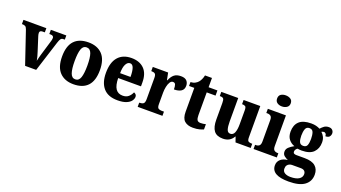

<svg xmlns="http://www.w3.org/2000/svg" viewBox="-73 -1475 4285 2412"><g transform="rotate(20 2069.5 -269.0)"><path d="M76 -434Q66 -462 52 -471Q38 -480 6 -480V-536H312V-480H283Q243 -480 243 -449Q243 -437 245.5 -426.5Q248 -416 251 -406L311 -218Q321 -187 328 -160.5Q335 -134 339 -110Q343 -129 349 -152Q355 -175 361 -196L421 -396Q426 -411 428.5 -423Q431 -435 431 -449Q431 -462 421 -471Q411 -480 389 -480H372V-536H579V-480H557Q538 -480 526 -465.5Q514 -451 501 -409L371 0H223Z M870 10Q753 10 686 -59.5Q619 -129 619 -270Q619 -411 683.5 -480.5Q748 -550 873 -550Q991 -550 1058 -480.5Q1125 -411 1125 -270Q1125 -129 1060.5 -59.5Q996 10 870 10ZM872 -56Q920 -56 938.5 -110.5Q957 -165 957 -270Q957 -376 938 -429.5Q919 -483 871 -483Q824 -483 805.5 -429.5Q787 -376 787 -270Q787 -165 806 -110.5Q825 -56 872 -56Z M1460 10Q1333 10 1270 -62.5Q1207 -135 1207 -265Q1207 -406 1270 -478Q1333 -550 1449 -550Q1556 -550 1617.5 -488.5Q1679 -427 1679 -308V-256H1374Q1376 -158 1407.5 -112.5Q1439 -67 1501 -67Q1549 -67 1578.5 -92.5Q1608 -118 1623 -155Q1639 -150 1649.5 -138Q1660 -126 1660 -108Q1660 -81 1640 -53.5Q1620 -26 1576 -8Q1532 10 1460 10ZM1515 -322Q1515 -398 1500.5 -440Q1486 -482 1453 -482Q1419 -482 1397.5 -441Q1376 -400 1376 -322Z M1728 0V-56H1732Q1764 -56 1782.5 -68.5Q1801 -81 1801 -128V-412Q1801 -456 1785 -468Q1769 -480 1739 -480H1735V-536H1940L1959 -440H1964Q1987 -496 2020 -522Q2053 -548 2109 -548Q2163 -548 2187 -522Q2211 -496 2211 -456Q2211 -406 2176 -383.5Q2141 -361 2081 -361Q2081 -403 2073 -424.5Q2065 -446 2039 -446Q2015 -446 1999 -420Q1983 -394 1975 -355Q1967 -316 1967 -276V-123Q1967 -79 1983.5 -67.5Q2000 -56 2027 -56H2059V0Z M2468 10Q2396 10 2355.5 -25.5Q2315 -61 2315 -149V-467H2245V-519Q2281 -520 2306.5 -534.5Q2332 -549 2345 -565Q2358 -580 2369.5 -603.5Q2381 -627 2388 -660H2481V-536H2599V-467H2481V-163Q2481 -119 2493 -99Q2505 -79 2538 -79Q2576 -79 2608 -88V-18Q2592 -10 2556 0Q2520 10 2468 10Z M2869 10Q2785 10 2748 -39Q2711 -88 2711 -188V-409Q2711 -452 2700.5 -466Q2690 -480 2655 -480H2651V-536H2877V-222Q2877 -155 2889 -117.5Q2901 -80 2936 -80Q2974 -80 2990.5 -120.5Q3007 -161 3007 -230V-418Q3007 -461 2992.5 -470.5Q2978 -480 2952 -480H2949V-536H3172V-118Q3172 -75 3188 -65.5Q3204 -56 3229 -56H3239V0H3036L3012 -69H3008Q2964 10 2869 10Z M3428 -624Q3390 -624 3364 -642.5Q3338 -661 3338 -698Q3338 -737 3364 -754.5Q3390 -772 3428 -772Q3465 -772 3492.5 -754.5Q3520 -737 3520 -698Q3520 -661 3492.5 -642.5Q3465 -624 3428 -624ZM3277 0V-56H3288Q3316 -56 3333 -71Q3350 -86 3350 -128V-413Q3350 -452 3332.5 -466Q3315 -480 3289 -480H3273V-536H3515V-127Q3515 -85 3532.5 -70.5Q3550 -56 3578 -56H3588V0Z M3828 234Q3599 234 3599 100Q3599 50 3635 19Q3671 -12 3729 -17Q3702 -28 3677.5 -47.5Q3653 -67 3653 -103Q3653 -137 3679 -161.5Q3705 -186 3747 -209Q3701 -224 3670 -262.5Q3639 -301 3639 -365Q3639 -453 3690 -501.5Q3741 -550 3850 -550Q3887 -550 3915 -543Q3943 -536 3968 -523Q3989 -547 4013 -564.5Q4037 -582 4074 -582Q4106 -582 4122.5 -564Q4139 -546 4139 -522Q4139 -497 4124 -478Q4109 -459 4070 -459Q4070 -483 4059 -493.5Q4048 -504 4037 -504Q4026 -504 4018.5 -501Q4011 -498 4004 -494Q4027 -474 4042.5 -444Q4058 -414 4058 -370Q4058 -289 4008 -238.5Q3958 -188 3850 -188Q3840 -188 3822.5 -189.5Q3805 -191 3796 -193Q3785 -188 3775 -174Q3765 -160 3765 -143Q3765 -126 3777 -119Q3789 -112 3809 -112H3920Q4017 -112 4063.5 -72Q4110 -32 4110 41Q4110 131 4041 182.5Q3972 234 3828 234ZM3848 -250Q3889 -250 3901 -282Q3913 -314 3913 -365Q3913 -417 3901 -452Q3889 -487 3848 -487Q3809 -487 3796 -451.5Q3783 -416 3783 -364Q3783 -314 3796 -282Q3809 -250 3848 -250ZM3831 172Q3905 172 3944 147.5Q3983 123 3983 80Q3983 54 3966.5 38.5Q3950 23 3916 23H3800Q3784 23 3766.5 30Q3749 37 3737 53.5Q3725 70 3725 99Q3725 136 3755 154Q3785 172 3831 172Z"/></g></svg>

Font: Noto Serif SemiCondensed ExtraBold
Style: Regular
Weight: 800
Width: 4
Designer: Monotype Design Team
Foundry: Monotype Imaging Inc.
Version: Version 2.015